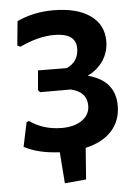

<svg xmlns="http://www.w3.org/2000/svg" viewBox="-56 -695 644 895"><g transform="rotate(-5 266.0 -248.0)"><path d="M211 156 200 10Q98 5 34 -30L58 -143L69 -148Q134 -102 220 -102Q279 -102 315 -127.5Q351 -153 351 -195Q351 -260 276 -277H133L124 -287L132 -379L267 -378Q323 -404 323 -466Q323 -537 221 -537Q147 -537 60 -496L46 -503L57 -616Q134 -652 226 -652Q337 -652 399 -608.5Q461 -565 461 -488Q461 -437 434.5 -397Q408 -357 361 -334Q488 -301 488 -183Q488 -113 445 -65.5Q402 -18 322 0L311 147Z"/></g></svg>

Font: Alegreya Sans
Style: Bold
Weight: 700
Designer: Juan Pablo del Peral
Foundry: Huerta Tipografica
Version: Version 2.007